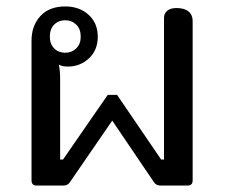

<svg xmlns="http://www.w3.org/2000/svg" viewBox="-20 -577 699 597"><path d="M94 0Q78 0 78 -16V-450Q78 -497 105.5 -527Q133 -557 183 -557Q227 -557 255.5 -531Q284 -505 284 -463Q284 -421 256.5 -395.5Q229 -370 191 -370Q173 -370 163 -376Q167 -357 167 -331V-81H176L315 -282H344L481 -81H490V-522Q490 -535 500 -543.5Q510 -552 529 -552Q553 -552 566 -541.5Q579 -531 579 -512V-16Q579 0 563 0H479Q466 0 459 -10L329 -202L197 -10Q190 0 178 0ZM231 -463Q231 -487 217 -500.5Q203 -514 183 -514Q162 -514 148.5 -500.5Q135 -487 135 -463Q135 -440 148.5 -426.5Q162 -413 183 -413Q203 -413 217 -426.5Q231 -440 231 -463Z"/></svg>

Font: Maitree Medium
Style: Regular
Weight: 500
Designer: CadsonDemak Team
Foundry: CadsonDemak
Version: Version 1.010